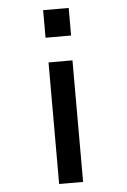

<svg xmlns="http://www.w3.org/2000/svg" viewBox="-57 -861 615 928"><g transform="rotate(-5 250.0 -397.0)"><path d="M188 -818.8H312V-685.1H188ZM191.9 -564.9H308.1V24.9H191.9Z"/></g></svg>

Font: BIZ UDGothic
Style: Bold
Weight: 700
Monospace: yes
Designer: TypeBank Co., Ltd.
Foundry: Morisawa Inc.
Version: Version 1.05